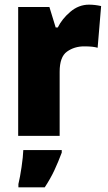

<svg xmlns="http://www.w3.org/2000/svg" viewBox="-20 -583 463 824"><path d="M228 -465H219L192 -553H58V0H236V-275Q236 -339 267.5 -361.5Q299 -384 341 -384Q362 -384 375.5 -382.5Q389 -381 399 -378L414 -557Q387 -563 362 -563Q318 -563 282 -532.5Q246 -502 228 -465ZM80 61Q79 90 72.5 134Q66 178 59 207V221H172Q197 183 213.5 147.5Q230 112 245 72V61Z"/></svg>

Font: Noto Sans UI SemiCondensed Black
Style: Regular
Weight: 900
Width: 4
Designer: Monotype Design Team
Foundry: Monotype Imaging Inc.
Version: 1.001